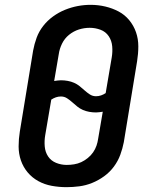

<svg xmlns="http://www.w3.org/2000/svg" viewBox="-20 -766 640 794"><path d="M255 8Q224 8 194 2.5Q164 -3 138.5 -17Q113 -31 94.5 -53Q76 -75 66.5 -102.5Q57 -130 57 -160.5Q57 -191 62 -222L117 -557Q122 -584 131.5 -610Q141 -636 158.5 -658.5Q176 -681 199.5 -698Q223 -715 249 -725.5Q275 -736 301.5 -741Q328 -746 355 -746Q386 -746 415.5 -739Q445 -732 470.5 -718.5Q496 -705 514.5 -682.5Q533 -660 542.5 -632.5Q552 -605 552 -574.5Q552 -544 547 -513L492 -178Q487 -152 477.5 -126Q468 -100 451 -77Q434 -54 410.5 -37Q387 -20 361 -9.5Q335 1 308 4.5Q281 8 255 8ZM377 -368Q388 -368 398 -371.5Q408 -375 417 -381L442 -528Q446 -551 444 -574.5Q442 -598 429.5 -616.5Q417 -635 395.5 -643Q374 -651 351 -651Q328 -651 306 -644Q284 -637 265.5 -622Q247 -607 236.5 -585.5Q226 -564 223 -542L204 -431Q211 -432 218 -433Q225 -434 232 -434Q246 -434 260 -431.5Q274 -429 286.5 -423.5Q299 -418 309.5 -409.5Q320 -401 330 -392Q340 -383 351.5 -375.5Q363 -368 377 -368ZM256 -84Q271 -84 286.5 -86.5Q302 -89 316 -95.5Q330 -102 343 -112.5Q356 -123 365 -136Q374 -149 379 -163.5Q384 -178 386 -193L405 -304Q398 -303 391 -302Q384 -301 377 -301Q363 -301 349 -303.5Q335 -306 322.5 -311.5Q310 -317 299.5 -325.5Q289 -334 279 -343Q269 -352 257.5 -359.5Q246 -367 232 -367Q221 -367 211 -363.5Q201 -360 192 -354L167 -207Q163 -184 165 -160.5Q167 -137 179 -119Q191 -101 212 -92.5Q233 -84 256 -84Z"/></svg>

Font: Iosevka Slab SmBdExObl
Style: Regular
Weight: 600
Width: 7
Italic angle: -9°
Monospace: yes
Designer: Belleve Invis
Foundry: Belleve Invis
Version: Version 11.1.0; ttfautohint (v1.8.3)